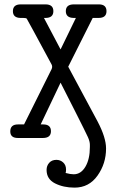

<svg xmlns="http://www.w3.org/2000/svg" viewBox="-20 -631 565 878"><path d="M27 -30Q27 -62 62 -62H90L216 -315Q221 -326 216 -336Q104 -544 102 -546Q98 -549 86 -549H73Q39 -550 39 -580Q39 -611 75 -611H188Q224 -611 224 -580Q224 -549 188 -549H181L257 -405L327 -549H316Q281 -550 281 -580Q281 -611 318 -611H432Q467 -611 467 -580Q467 -549 431 -549H404L292 -326Q294 -321 300 -311Q306 -301 308 -296L426 -76Q465 -2 465 48Q465 117 426 172Q387 227 321 227Q270 227 231.5 207.5Q193 188 193 146Q193 127 205 113.5Q217 100 238 100Q256 100 269 112Q282 124 282 144Q282 155 280 160Q302 166 317 166Q350 166 370.5 131.5Q391 97 391 41V31Q391 16 382 -4Q373 -24 325 -119Q285 -197 257 -253L166 -62H178Q213 -62 213 -31Q213 0 176 0H62Q27 0 27 -30Z"/></svg>

Font: CMU Typewriter Text
Style: Regular
Weight: 500
Monospace: yes
Version: Version 0.7.0